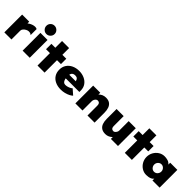

<svg xmlns="http://www.w3.org/2000/svg" viewBox="299 -2029 3364 3364"><g transform="rotate(45 1980.5 -347.0)"><path d="M57 0V-441H233V-398Q244 -408 265.5 -420.5Q287 -433 315 -442.5Q343 -452 371 -452Q380 -452 394 -449Q408 -446 416 -441V-290Q405 -304 387 -310Q369 -316 351 -316Q325 -316 297.5 -301.5Q270 -287 251.5 -265Q233 -243 233 -220V0Z M510 0V-441H686V0ZM598 -500Q555 -500 525.5 -530.5Q496 -561 496 -603Q496 -646 525.5 -675.5Q555 -705 598 -705Q640 -705 670.5 -675.5Q701 -646 701 -603Q701 -561 670.5 -530.5Q640 -500 598 -500Z M879 0V-308H782V-441H879V-608H1054V-441H1151V-308H1054V0Z M1462 11Q1383 11 1323.5 -17.5Q1264 -46 1231.5 -97.5Q1199 -149 1199 -219Q1199 -290 1233.5 -342Q1268 -394 1328 -422.5Q1388 -451 1465 -451Q1534 -451 1593.5 -424.5Q1653 -398 1689 -347.5Q1725 -297 1725 -223V-191H1357V-279H1548Q1540 -314 1522 -330Q1504 -346 1469 -346Q1437 -346 1418 -333Q1399 -320 1391 -297.5Q1383 -275 1383 -245Q1383 -202 1391.5 -170Q1400 -138 1417.5 -121Q1435 -104 1461 -104Q1492 -104 1520.5 -113Q1549 -122 1569.5 -134Q1590 -146 1596 -154L1694 -68Q1675 -49 1639.5 -30.5Q1604 -12 1558 -0.5Q1512 11 1462 11Z M1817 0V-441H1993V-395Q2016 -421 2050 -436.5Q2084 -452 2126 -452Q2188 -452 2224.5 -425Q2261 -398 2277 -351Q2293 -304 2293 -242V0H2117V-242Q2117 -268 2110 -284Q2103 -300 2089.5 -307Q2076 -314 2055 -314Q2042 -314 2027.5 -302.5Q2013 -291 2003 -272.5Q1993 -254 1993 -232V0Z M2566 10Q2505 10 2467.5 -16Q2430 -42 2413.5 -88.5Q2397 -135 2397 -198V-441H2573V-198Q2573 -173 2579.5 -157Q2586 -141 2600 -133.5Q2614 -126 2635 -126Q2647 -126 2661.5 -138Q2676 -150 2686.5 -168.5Q2697 -187 2697 -208V-441H2873V0H2697V-47Q2675 -23 2641 -6.5Q2607 10 2566 10Z M3042 0V-308H2945V-441H3042V-608H3217V-441H3314V-308H3217V0Z M3581 10Q3519 10 3469 -22Q3419 -54 3390 -106.5Q3361 -159 3361 -220Q3361 -281 3390 -333.5Q3419 -386 3469 -418.5Q3519 -451 3581 -451Q3619 -451 3658.5 -440Q3698 -429 3727 -394V-440H3904V0H3727V-46Q3714 -25 3689 -12.5Q3664 0 3635.5 5Q3607 10 3581 10ZM3639 -127Q3664 -127 3684 -140Q3704 -153 3715.5 -174.5Q3727 -196 3727 -220Q3727 -245 3715.5 -266Q3704 -287 3684 -300Q3664 -313 3639 -313Q3614 -313 3594 -300Q3574 -287 3562.5 -266Q3551 -245 3551 -220Q3551 -196 3562.5 -174.5Q3574 -153 3594 -140Q3614 -127 3639 -127Z"/></g></svg>

Font: Teachers ExtraBold
Style: Regular
Weight: 800
Designer: Alfredo Marco Pradil, Chank Diesel
Version: Version 1.001